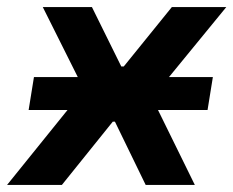

<svg xmlns="http://www.w3.org/2000/svg" viewBox="-40 -523 660 543"><path d="M-20 0 218 -295 225 -215 81 -503H220L303 -335H310L446 -503H600L365 -216L367 -293L511 0H372L285 -179H279L135 0ZM41 -212 56 -305H562L547 -212Z"/></svg>

Font: Nunito Sans 6pt
Style: Bold Italic
Weight: 700
Italic angle: -9°
Version: Version 3.101;gftools[0.9.27]